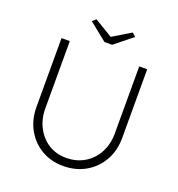

<svg xmlns="http://www.w3.org/2000/svg" viewBox="-154 -1001 1051 1133"><g transform="rotate(20 371.5 -434.5)"><path d="M368 6Q291 6 231 -29.5Q171 -65 136.5 -127Q102 -189 102 -269V-700H154V-278Q154 -211 182 -158Q210 -105 258 -75Q306 -45 368 -45Q433 -45 483 -75Q533 -105 561.5 -158Q590 -211 590 -278V-700H640V-269Q640 -189 605 -127Q570 -65 508.5 -29.5Q447 6 368 6ZM348 -765 236 -855 258 -875 372 -806 486 -875 508 -855 396 -765Z"/></g></svg>

Font: Readex Pro ExtraLight
Style: Regular
Weight: 200
Designer: Bonnie Shaver-Troup, Thomas Jockin
Foundry: Lexend
Version: Version 1.203; ttfautohint (v1.8.3)